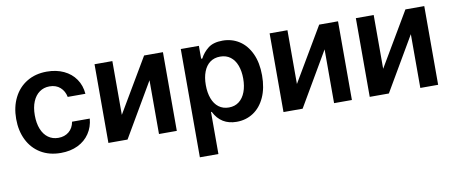

<svg xmlns="http://www.w3.org/2000/svg" viewBox="-65 -806 3025 1274"><g transform="rotate(-10 1447.5 -169.0)"><path d="M37.1 -262.7Q37.1 -343.3 68.4 -405.5Q99.6 -467.8 157 -502.4Q214.4 -537.1 291 -537.1Q355 -537.1 405 -513.7Q455.1 -490.2 484.6 -447.3Q514.2 -404.3 518.6 -347.7H399.4Q391.6 -387.7 363.8 -412.6Q335.9 -437.5 292 -437.5Q253.4 -437.5 224.4 -416.7Q195.3 -396 179.2 -357.2Q163.1 -318.4 163.1 -265.6Q163.1 -211.4 179 -172.1Q194.8 -132.8 223.9 -111.8Q252.9 -90.8 292 -90.8Q334 -90.8 362.8 -114.3Q391.6 -137.7 399.4 -180.7H518.6Q513.7 -124.5 484.6 -81.1Q455.6 -37.6 405.8 -13.4Q356 10.7 291 10.7Q213.4 10.7 156 -23.9Q98.6 -58.6 67.9 -120.6Q37.1 -182.6 37.1 -262.7Z M946.3 -530.3H1073.2V0H953.1V-362.3L741.2 0H612.3V-530.3H732.4V-168Z M1193.4 -530.3H1315.4V-443.4H1323.2Q1343.3 -482.4 1378.4 -509.8Q1413.6 -537.1 1475.6 -537.1Q1537.6 -537.1 1587.2 -505.4Q1636.7 -473.6 1665.5 -412.1Q1694.3 -350.6 1694.3 -264.6Q1694.3 -179.2 1666 -117.2Q1637.7 -55.2 1588.1 -22.7Q1538.6 9.8 1475.6 9.8Q1370.1 9.8 1323.2 -84H1318.4V199.2H1193.4ZM1441.4 -92.8Q1481.4 -92.8 1509.8 -114.7Q1538.1 -136.7 1552.7 -175.8Q1567.4 -214.8 1567.4 -265.6Q1567.4 -315.4 1553 -354Q1538.6 -392.6 1510.3 -414.1Q1481.9 -435.5 1441.4 -435.5Q1401.4 -435.5 1373 -414.6Q1344.7 -393.6 1330.1 -355.2Q1315.4 -316.9 1315.4 -265.6Q1315.4 -213.9 1330.1 -174.8Q1344.7 -135.7 1373 -114.3Q1401.4 -92.8 1441.4 -92.8Z M2126 -530.3H2252.9V0H2132.8V-362.3L1920.9 0H1792V-530.3H1912.1V-168Z M2707 -530.3H2834V0H2713.9V-362.3L2502 0H2373V-530.3H2493.2V-168Z"/></g></svg>

Font: Pretendard Std SemiBold
Style: Regular
Weight: 600
Designer: Base glyphs from Inter by Rasmus Andersson; Hangeul glyphs from Noto Sans CJK(Source Han Sans) by Jang Soo-young and Kan
Foundry: Kil Hyung-jin
Version: Version 1.309